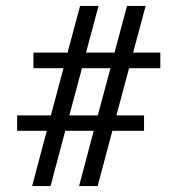

<svg xmlns="http://www.w3.org/2000/svg" viewBox="-20 -625 595 645"><path d="M87.9 0 137.2 -185.5H37.6V-237.3H150.9L193.4 -396H92.3V-448.2H207L249 -605H311L269 -448.2H364.7L406.7 -605H469.2L427.2 -448.2H518.6V-396H413.6L371.1 -237.3H463.9V-185.5H357.4L308.1 0H245.6L294.9 -185.5H199.2L149.9 0ZM212.9 -237.3H308.6L351.1 -396H255.4Z"/></svg>

Font: Elstob 6pt Medium
Style: Regular
Weight: 500
Designer: Peter S. Baker
Version: Version 1.015